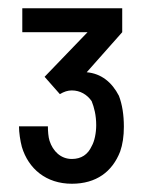

<svg xmlns="http://www.w3.org/2000/svg" viewBox="-20 -899 348 465"><path d="M154 -454C213 -454 252 -483 271 -532C277 -549 280 -569 280 -592C280 -621 276 -646 268 -667C251 -700 225 -721 190 -724L276 -821V-879H34V-821H192L88 -713L125 -671C135 -677 144 -680 154 -680C174 -680 191 -670 202 -654C208 -639 213 -620 213 -596C213 -577 209 -557 202 -545C193 -525 177 -514 154 -514C127 -514 108 -533 100 -558C97 -567 96 -582 96 -593H26C26 -578 29 -558 33 -543C49 -490 92 -454 154 -454Z"/></svg>

Font: Vanilla Cream DemiBold
Style: Regular
Weight: 600
Designer: Jeremy Tribby, Jinavaṁso
Foundry: Tribby Type
Version: Version 1.422;Glyphs 3.1.2 (3151)